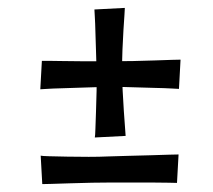

<svg xmlns="http://www.w3.org/2000/svg" viewBox="-20 -565 540 486"><path d="M298 -221 220 -217Q221 -221 221.5 -239Q222 -257 223 -282.5Q224 -308 224.5 -335.5Q225 -363 224 -386Q224 -411 223 -436.5Q222 -462 221.5 -484.5Q221 -507 220 -522.5Q219 -538 219 -541L296 -545Q296 -542 295 -527Q294 -512 292.5 -489Q291 -466 290 -439.5Q289 -413 289 -387Q289 -362 290.5 -335Q292 -308 293.5 -283.5Q295 -259 296.5 -242Q298 -225 298 -221ZM87 -99 83 -171Q86 -170 105 -169.5Q124 -169 150.5 -168.5Q177 -168 204.5 -168Q232 -168 253 -169Q275 -170 304 -170.5Q333 -171 361 -172Q389 -173 409 -173.5Q429 -174 432 -174L428 -102Q425 -102 407 -102.5Q389 -103 362.5 -103Q336 -103 309 -103Q282 -103 261 -103Q242 -103 213.5 -102.5Q185 -102 157 -101Q129 -100 109 -99.5Q89 -99 87 -99ZM82 -339 86 -411Q88 -411 102 -411Q116 -411 137.5 -410.5Q159 -410 183 -410Q207 -410 230 -410Q253 -410 269 -410Q290 -410 317.5 -410.5Q345 -411 371 -412Q397 -413 415 -413.5Q433 -414 437 -414L433 -340Q431 -340 414 -341Q397 -342 372 -342.5Q347 -343 320 -344Q293 -345 270 -345Q252 -345 228.5 -344.5Q205 -344 180.5 -343Q156 -342 134.5 -341.5Q113 -341 98.5 -340Q84 -339 82 -339Z"/></svg>

Font: Truculenta Medium
Style: Regular
Weight: 500
Version: Version 1.002